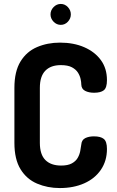

<svg xmlns="http://www.w3.org/2000/svg" viewBox="-20 -947 591 973"><path d="M283 6Q221 6 168 -16.5Q115 -39 84 -89.5Q53 -140 53 -223V-502Q53 -585 84 -635.5Q115 -686 168 -708.5Q221 -731 284 -731Q354 -731 407.5 -707.5Q461 -684 491.5 -642Q522 -600 522 -541Q522 -502 506 -489.5Q490 -477 457 -477Q430 -477 411.5 -486.5Q393 -496 392 -518Q392 -530 388.5 -546.5Q385 -563 375 -579Q365 -595 344.5 -606Q324 -617 288 -617Q237 -617 209.5 -588.5Q182 -560 182 -502V-223Q182 -164 210 -136Q238 -108 290 -108Q324 -108 344 -119Q364 -130 373.5 -146.5Q383 -163 386.5 -181Q390 -199 392 -215Q394 -238 412 -247Q430 -256 456 -256Q490 -256 506 -243Q522 -230 522 -192Q522 -132 491.5 -87Q461 -42 407 -18Q353 6 283 6ZM288 -821Q267 -821 251.5 -837Q236 -853 236 -874Q236 -895 251.5 -911Q267 -927 288 -927Q309 -927 324 -911Q339 -895 339 -874Q339 -853 324 -837Q309 -821 288 -821Z"/></svg>

Font: Dosis
Style: Bold
Weight: 700
Designer: EdgarTolentino, PabloImpallari, IginoMarini
Foundry: EdgarTolentino, PabloImpallari, IginoMarini
Version: Version 3.001; ttfautohint (v1.8.2)